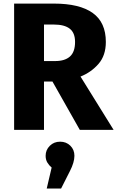

<svg xmlns="http://www.w3.org/2000/svg" viewBox="-20 -731 659 1081"><path d="M575.9 -494.9Q575.9 -418.5 534.4 -371Q492.8 -323.6 433.3 -300L619.5 0H429.2L275.4 -271.8H227.7V0H59.5V-710.8H283.1Q428.2 -710.8 502.1 -657.9Q575.9 -605.1 575.9 -494.9ZM402.6 -494.9Q402.6 -546.2 372.6 -569.5Q342.6 -592.8 283.6 -592.8H227.7V-387.2H290.3Q345.1 -387.2 373.8 -412.8Q402.6 -438.5 402.6 -494.9ZM318.5 66.7Q352.8 66.7 375.9 89.2Q399 111.8 399 146.2Q399 164.6 392.6 186.2Q386.2 207.7 374.4 230.8L324.1 330.3H243.1L270.8 212.3Q256.4 200.5 246.7 184.4Q236.9 168.2 236.9 146.2Q236.9 113.3 260.3 90Q283.6 66.7 318.5 66.7Z"/></svg>

Font: Fira Code
Style: Bold
Weight: 700
Monospace: yes
Designer: Carrois Corporate, Edenspiekermann AG, Nikita Prokopov
Foundry: Carrois Corporate, Edenspiekermann AG, Nikita Prokopov
Version: Version 6.000; ttfautohint (v1.8.2) -l 8 -r 50 -G 200 -x 14 